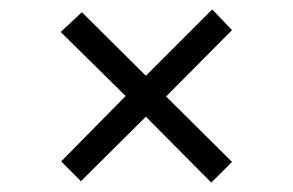

<svg xmlns="http://www.w3.org/2000/svg" viewBox="-20 -511 622 408"><path d="M429 -123 290 -263 152 -126 110 -168 247 -307 109 -443 154 -485 290 -350 431 -491 473 -447 333 -306 473 -167Z"/></svg>

Font: Text Regular
Style: Regular
Weight: 400
Designer: Latin by Veronika Burian and Jose Scaglione. Greek by Irene Vlachou. Cyrillic by Vera Evstafieva.
Foundry: TypeTogether
Version: Version 3.002